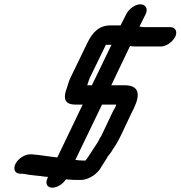

<svg xmlns="http://www.w3.org/2000/svg" viewBox="-20 -765 839 892"><path d="M567 -700 540 -647H494C441 -647 411 -617 386 -566L307 -403C297 -382 294 -363 286 -343C274 -302 285 -279 331 -279H364L246 -33C245 -34 244 -34 243 -34C203 -38 168 -45 128 -48H119C95 -48 64 -28 52 -4C40 20 49 42 74 42H84C88 43 91 43 94 43C109 47 131 49 149 51L169 53C176 54 181 55 190 56C194 56 198 56 203 57L201 62C189 86 198 107 223 107C246 107 274 89 286 68C290 69 294 69 298 69C309 70 319 71 332 71H357C391 71 436 42 452 8L456 2C464 -10 476 -29 482 -40C483 -41 484 -43 487 -46C494 -55 500 -63 505 -72C521 -95 534 -119 547 -147L592 -242C594 -246 597 -253 602 -262C634 -329 625 -369 558 -369H497L584 -551C592 -550 601 -549 610 -549H728C752 -549 782 -570 794 -594C806 -618 795 -639 771 -639H653C647 -639 643 -639 638 -640L628 -642L657 -700C669 -724 656 -745 632 -745C608 -745 579 -724 567 -700ZM397 -403 472 -557H498L407 -369H385L387 -374C389 -381 393 -393 397 -403ZM377 -19H375C357 -19 345 -20 330 -22L454 -279H520C520 -278 518 -276 519 -275L514 -264C509 -255 504 -247 502 -242L457 -147C453 -138 449 -130 444 -123C435 -104 434 -104 421 -84C413 -71 403 -58 396 -46C392 -39 383 -26 377 -19Z"/></svg>

Font: Electronic
Style: BlkUltIt
Weight: 900
Version: Version 1.011